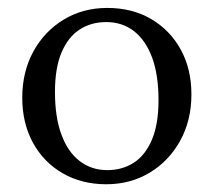

<svg xmlns="http://www.w3.org/2000/svg" viewBox="-20 -466 552 496"><path d="M257 -26.5Q296 -26.5 325.8 -45.8Q355.5 -65 372.5 -105.2Q389.5 -145.5 389.5 -207Q389.5 -273 372.8 -317.8Q356 -362.5 325.8 -385.8Q295.5 -409 254.5 -409Q215.5 -409 185.8 -389.8Q156 -370.5 139 -330.5Q122 -290.5 122 -228.5Q122 -163 138.8 -118Q155.5 -73 186 -49.8Q216.5 -26.5 257 -26.5ZM254.5 10Q191 10 141.8 -18.5Q92.5 -47 65 -97.5Q37.5 -148 37.5 -213.5Q37.5 -280.5 66.2 -333Q95 -385.5 144.8 -415.5Q194.5 -445.5 257 -445.5Q321.5 -445.5 370.2 -417Q419 -388.5 446.8 -338.2Q474.5 -288 474.5 -222Q474.5 -155 445.5 -102.5Q416.5 -50 366.8 -20Q317 10 254.5 10Z"/></svg>

Font: Newsreader 24pt
Style: Regular
Weight: 400
Designer: Hugues Gentile
Foundry: Production Type
Version: Version 1.003